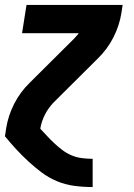

<svg xmlns="http://www.w3.org/2000/svg" viewBox="-20 -550 540 775"><path d="M353 205Q315 205 278.5 200Q242 195 209 181Q176 167 148 146Q120 125 94.5 101.5Q69 78 45.5 52.5Q22 27 0 0L5 -33Q13 -83 37 -130.5Q61 -178 100 -216L279 -394Q284 -400 289 -405Q294 -410 298 -416H69L87 -530H475L470 -497Q462 -447 438 -399.5Q414 -352 375 -314L196 -136Q175 -114 161.5 -87.5Q148 -61 143 -33V-30Q157 -15 171 0Q185 15 200 29Q215 43 231.5 55.5Q248 68 267.5 76.5Q287 85 309 88Q331 91 353 91H354V205Z"/></svg>

Font: Iosevka Curly Heavy Oblique
Style: Regular
Weight: 900
Italic angle: -9°
Monospace: yes
Designer: Belleve Invis
Foundry: Belleve Invis
Version: Version 11.1.0; ttfautohint (v1.8.3)